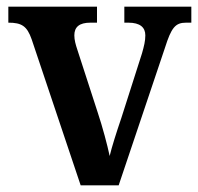

<svg xmlns="http://www.w3.org/2000/svg" viewBox="-20 -556 595 576"><path d="M75 -438 222 0H336L475 -413C494 -473 506 -488 538 -488H554V-536H353V-488H365C400 -488 416 -474 416 -450C416 -433 412 -417 406 -396L344 -202C330 -161 315 -114 309 -88C302 -121 288 -174 273 -219L212 -407C207 -422 203 -436 203 -450C203 -475 218 -488 251 -488H271V-536H5V-488C45 -488 61 -478 75 -438Z"/></svg>

Font: Noto Serif Devanagari SemiCondensed SemiBold
Style: Regular
Weight: 600
Width: 4
Designer: Universal Thirst, Indian Type Foundry and the Monotype Design Team
Foundry: Monotype Imaging Inc.
Version: Version 2.004